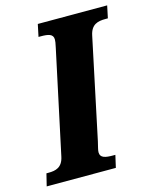

<svg xmlns="http://www.w3.org/2000/svg" viewBox="-130 -787 690 861"><g transform="rotate(-15 215.0 -357.0)"><path d="M-21 0H300L313 -57H302C268 -57 243 -61 243 -87C243 -99 248 -113 253 -136L351 -600C361 -650 392 -657 428 -657H439L451 -714H129L117 -657H127C162 -657 185 -653 185 -627C185 -621 184 -610 179 -589L77 -112C67 -64 36 -57 3 -57H-7Z"/></g></svg>

Font: Noto Serif ExtraCondensed Black
Style: Italic
Weight: 900
Width: 2
Italic angle: -12°
Designer: Monotype Design Team
Foundry: Monotype Imaging Inc.
Version: Version 2.014